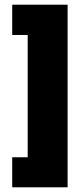

<svg xmlns="http://www.w3.org/2000/svg" viewBox="-20 -661 356 818"><path d="M268 137H32V9H98V-512H32V-641H268Z"/></svg>

Font: Passion One
Style: Regular
Weight: 400
Designer: Alejandro Lo Celso
Foundry: Fontstage
Version: Version 1.002